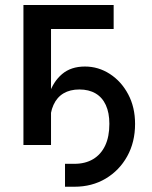

<svg xmlns="http://www.w3.org/2000/svg" viewBox="-20 -562 589 744"><path d="M231.9 161.6V72.8H268.1Q310.5 72.8 340.8 54.7Q371.1 36.6 387.5 2.2Q403.8 -32.2 403.8 -82Q403.8 -125 390.1 -154.8Q376.5 -184.6 350.3 -200Q324.2 -215.3 287.6 -215.3Q251.5 -215.3 226.1 -200.2Q200.7 -185.1 187.3 -155.5Q173.8 -126 173.8 -83.5H153.3Q153.3 -145.5 169.7 -195.6Q186 -245.6 220.5 -274.9Q254.9 -304.2 309.1 -304.2Q361.3 -304.2 405.8 -275.4Q450.2 -246.6 476.8 -196.5Q503.4 -146.5 503.4 -82Q503.4 -11.2 472.9 43.7Q442.4 98.6 389.4 130.1Q336.4 161.6 268.6 161.6ZM420.4 -542.5V-449.7H177.7V0H70.8V-542.5Z"/></svg>

Font: Inter 16pt Medium
Style: Regular
Weight: 500
Version: Version 4.001;git-66647c0bb